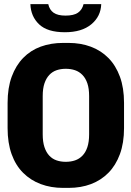

<svg xmlns="http://www.w3.org/2000/svg" viewBox="-20 -905 640 935"><path d="M287 10Q228 10 178.5 -8.5Q129 -27 92.5 -63.5Q56 -100 36.5 -154.5Q17 -209 17 -281V-404Q17 -477 37 -531.5Q57 -586 93 -623Q129 -660 178.5 -678Q228 -696 287 -696H314Q373 -696 422.5 -677.5Q472 -659 508 -622.5Q544 -586 564 -531.5Q584 -477 584 -404V-281Q584 -209 564 -154.5Q544 -100 508 -63.5Q472 -27 423 -8.5Q374 10 314 10ZM300 -117Q325 -117 345.5 -124Q366 -131 381.5 -147Q397 -163 405.5 -188.5Q414 -214 414 -251V-437Q414 -474 405.5 -499Q397 -524 381.5 -540Q366 -556 345.5 -563Q325 -570 300 -570Q276 -570 255.5 -563Q235 -556 220 -540Q205 -524 196.5 -499Q188 -474 188 -437V-251Q188 -214 196.5 -188.5Q205 -163 220 -147Q235 -131 255.5 -124Q276 -117 300 -117ZM296 -748Q211 -748 170.5 -786.5Q130 -825 128 -885H215Q221 -857 241 -843Q261 -829 299 -829Q339 -829 359.5 -843Q380 -857 387 -885H473Q471 -825 424.5 -786.5Q378 -748 296 -748Z"/></svg>

Font: Chivo Mono Medium
Style: Bold
Weight: 700
Monospace: yes
Version: Version 1.008